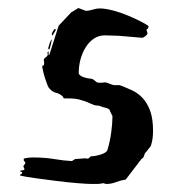

<svg xmlns="http://www.w3.org/2000/svg" viewBox="-20 -443 432 478"><path d="M39 -48Q49 -51 63 -51Q91 -51 115 -47Q139 -43 159 -42L167 -47L194 -49Q195 -48 197 -48Q201 -48 203 -51Q205 -54 208 -54Q217 -54 230 -58Q243 -62 247 -68Q254 -91 257 -114Q260 -137 260 -154L254 -166Q254 -171 246.5 -173.5Q239 -176 237 -176L226 -180Q217 -180 210.5 -183Q204 -186 196.5 -189Q189 -192 178 -195Q167 -198 150 -198H141Q137 -198 137 -202Q129 -210 119.5 -212Q110 -214 103 -223Q101 -224 98 -231.5Q95 -239 92 -248.5Q89 -258 87 -267Q85 -276 85 -279Q90 -279 90 -286Q90 -288 89.5 -290Q89 -292 89 -294Q89 -296 92 -299L96 -302Q100 -306 98.5 -309.5Q97 -313 101 -315V-306L103 -307L126 -379L157 -412L175 -423L194 -416Q201 -416 210.5 -419Q220 -422 228 -422Q242 -422 261 -417Q280 -412 298 -404.5Q316 -397 330.5 -389.5Q345 -382 350 -378Q349 -371 347 -371Q345 -371 345 -369Q345 -366 346 -364.5Q347 -363 347 -360Q347 -357 342 -353Q337 -349 333 -349L275 -354H272Q267 -354 256.5 -354.5Q246 -355 241 -355Q226 -355 214 -347Q202 -339 193.5 -325.5Q185 -312 180.5 -295.5Q176 -279 176 -261Q176 -258 180 -255Q184 -252 189 -250.5Q194 -249 199 -248Q204 -247 207 -247L211 -246Q218 -241 220 -239Q222 -237 227 -237H231L243 -238L260 -232Q262 -231 267 -231H278Q294 -225 309 -218Q324 -211 335.5 -198.5Q347 -186 354 -166.5Q361 -147 361 -117Q361 -108 360 -99.5Q359 -91 356 -81L355 -79Q353 -77 348 -70Q343 -63 341 -62L337 -51L332 -47L293 4Q280 6 268.5 10.5Q257 15 245 15Q243 15 237 13Q229 15 222 15Q215 15 208 15Q198 15 173 13Q148 11 120.5 7.5Q93 4 67.5 0.5Q42 -3 30 -6Q30 -9 32.5 -9.5Q35 -10 35 -14Q35 -15 34 -15H33Q31 -15 30 -18Q32 -18 36.5 -19Q41 -20 41 -22L38 -29L40 -32Q41 -34 42 -35Q43 -36 43 -37Q43 -42 41 -41Q39 -40 39 -48ZM109 -345Q109 -343 106.5 -332.5Q104 -322 103 -320Q100 -320 100 -323Q100 -324 103 -333.5Q106 -343 109 -345ZM116 -371Q116 -370 117 -370H120L111 -355Q109 -355 109 -358Q109 -360 111.5 -364.5Q114 -369 116 -371Z"/></svg>

Font: East Sea Dokdo Cyrillic
Style: Regular
Weight: 400
Version: Version 1.00 July 4, 2018, initial release